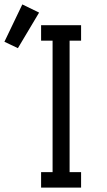

<svg xmlns="http://www.w3.org/2000/svg" viewBox="-89 -849 484 869"><path d="M97 0V-70H149V-665H97V-735H278V-665H226V-70H278V0ZM-8 -631 -69 -660 12 -829 88 -792Z"/></svg>

Font: Zed Sans
Style: Regular
Weight: 400
Designer: Belleve Invis
Foundry: Belleve Invis
Version: Version 1.0.0; ttfautohint (v1.8.4)